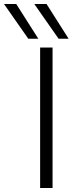

<svg xmlns="http://www.w3.org/2000/svg" viewBox="-125 -937 362 957"><path d="M75 0V-700H137V0ZM167 -744 46 -917H107L217 -744ZM16 -744 -105 -917H-44L66 -744Z"/></svg>

Font: Georama ExtraCondensed Thin Light
Style: Regular
Weight: 300
Version: Version 1.001